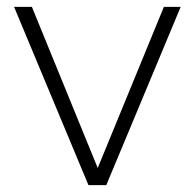

<svg xmlns="http://www.w3.org/2000/svg" viewBox="-20 -540 568 560"><path d="M238 0 21 -520H73L265 -50L458 -520H507L290 0Z"/></svg>

Font: Oxford Sans
Style: Regular
Weight: 300
Designer: Matt McInerney, Pablo Impallari, Rodrigo Fuenzalida
Foundry: Matt McInerney, Pablo Impallari, Rodrigo Fuenzalida
Version: Version 3.000g; ttfautohint (v1.5) -l 8 -r 28 -G 28 -x 14 -D